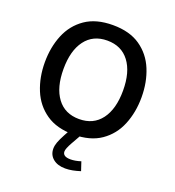

<svg xmlns="http://www.w3.org/2000/svg" viewBox="-160 -827 1061 1167"><g transform="rotate(20 370.0 -243.0)"><path d="M370.6 -702.1Q479 -702.1 548.1 -654.3Q617.2 -606.4 650.1 -526.4Q683.1 -446.3 683.1 -348.6Q683.1 -251.5 650.1 -170.9Q617.2 -90.3 548.1 -42.5Q479 5.4 370.6 5.4Q262.7 5.4 193.4 -42.5Q124 -90.3 90.8 -170.9Q57.6 -251.5 57.6 -348.6Q57.6 -446.3 90.6 -526.4Q123.5 -606.4 192.9 -654.3Q262.2 -702.1 370.6 -702.1ZM370.6 -602.1Q278.8 -602.1 228.5 -534.9Q178.2 -467.8 178.2 -348.6Q178.2 -229.5 228.3 -162.1Q278.3 -94.7 370.6 -94.7Q462.9 -94.7 513.2 -162.1Q563.5 -229.5 563.5 -348.6Q563.5 -468.3 512.9 -535.2Q462.4 -602.1 370.6 -602.1ZM472.2 141.6 491.2 198.7Q465.3 207 441.2 211.7Q417 216.3 394 216.3Q344.7 216.3 315.2 191.9Q285.6 167.5 285.6 127Q285.6 107.4 293.9 85Q302.2 62.5 319.8 29.8L335.9 0V-2.9L411.1 -1.5L412.6 0L378.4 60.5Q355 102.5 355 120.1Q355 153.3 405.8 153.3Q435.5 153.3 472.2 141.6Z"/></g></svg>

Font: Estedad-FD SemiBold
Style: Regular
Weight: 600
Designer: Amin Abedi
Version: Version 7.3